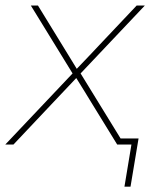

<svg xmlns="http://www.w3.org/2000/svg" viewBox="-45 -536 575 712"><path d="M-25.4 0 224.1 -263.7 69.3 -515.6H95.7L177.2 -382.8Q192.9 -357.4 208.5 -331.8Q224.1 -306.2 239.7 -280.8Q264.2 -306.2 288.3 -331.8Q312.5 -357.4 336.4 -382.8L461.9 -515.6H492.2L253.9 -263.7L416 0H389.6L298.3 -148.4Q283.2 -173.3 268.1 -197.8Q252.9 -222.2 237.8 -246.6Q214.8 -222.2 191.7 -197.8Q168.5 -173.3 145 -148.4L4.9 0ZM416.5 156.2 442.4 0H389.6L393.6 -22.5H468.8L439 156.2Z"/></svg>

Font: Inter Display Thin
Style: Italic
Weight: 100
Italic angle: -9.39999°
Designer: Rasmus Andersson
Foundry: rsms
Version: Version 4.000;git-a52131595